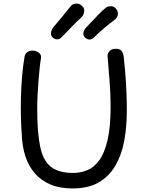

<svg xmlns="http://www.w3.org/2000/svg" viewBox="-20 -1050 820 1078"><path d="M118 -733Q122 -750 134 -758Q146 -766 162 -766Q182 -766 198 -754Q214 -742 210 -721Q207 -708 203.5 -675.5Q200 -643 196.5 -601Q193 -559 191 -516Q189 -473 189 -438Q189 -303 206 -224.5Q223 -146 267 -112.5Q311 -79 390 -79Q431 -79 469 -94Q507 -109 536.5 -149Q566 -189 583.5 -262Q601 -335 601 -451Q601 -527 595 -597Q589 -667 584 -734Q583 -752 596 -764Q609 -776 628 -776Q649 -777 659 -767.5Q669 -758 672.5 -742.5Q676 -727 677 -708Q680 -679 682.5 -650.5Q685 -622 687 -590Q689 -558 690.5 -518.5Q692 -479 692 -427Q692 -338 677.5 -259.5Q663 -181 628 -120.5Q593 -60 534.5 -26Q476 8 387 8Q316 8 263.5 -14Q211 -36 175.5 -77Q140 -118 122 -174Q104 -230 102 -299Q99 -338 97.5 -391Q96 -444 97.5 -503Q99 -562 104 -621.5Q109 -681 118 -733ZM301 -829Q288 -829 277 -838.5Q266 -848 266 -861Q266 -881 282 -900Q299 -920 313.5 -937.5Q328 -955 343 -973Q358 -991 374 -1012Q379 -1019 387.5 -1024.5Q396 -1030 410 -1030Q422 -1030 431.5 -1024Q441 -1018 447 -1009.5Q453 -1001 453 -991Q453 -981 449 -970.5Q445 -960 435 -951Q414 -932 383 -900Q352 -868 324 -839Q319 -834 313 -831.5Q307 -829 301 -829ZM484 -828Q471 -828 459.5 -837.5Q448 -847 448 -860Q448 -880 465 -897Q483 -916 502 -936Q521 -956 539 -974.5Q557 -993 571 -1004Q580 -1012 588 -1013.5Q596 -1015 603 -1015Q615 -1015 623.5 -1008.5Q632 -1002 637 -993Q642 -984 642 -973Q642 -952 620 -936Q598 -920 567 -894Q536 -868 507 -839Q502 -834 496 -831Q490 -828 484 -828Z"/></svg>

Font: Playpen Sans Deva
Style: Regular
Weight: 400
Designer: Pooja Saxena, Gunjan Panchal, Laura Meseguer, Veronika Burian, José Scaglione
Foundry: TypeTogether
Version: Version 2.000